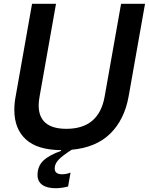

<svg xmlns="http://www.w3.org/2000/svg" viewBox="-20 -783 789 1018"><path d="M622 -763H749L662 -272Q640 -149 565 -75Q490 -1 360 11Q313 41 291.5 63Q270 85 270 110Q270 141 309 141Q332 141 354 132L341 206Q305 215 276 215Q229 215 204 197Q179 179 179 145Q179 98 210 68.5Q241 39 304 17V13Q178 12 117 -44Q56 -100 56 -200Q56 -237 63 -272L150 -763H277L190 -272Q185 -245 185 -225Q185 -100 332 -100Q505 -100 535 -272Z"/></svg>

Font: Open Sauce One SemiBold Italic
Style: Regular
Weight: 600
Italic angle: -10°
Designer: Alfredo Marco Pradil
Foundry: Creative Sauce Fz LLC
Version: Version 1.477